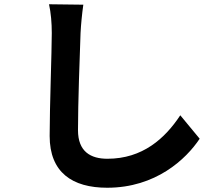

<svg xmlns="http://www.w3.org/2000/svg" viewBox="-20 -815 1040 901"><path d="M371 -793 210 -795C219 -755 223 -707 223 -660C223 -574 213 -311 213 -177C213 -6 319 66 483 66C711 66 853 -68 917 -164L826 -274C754 -165 649 -70 484 -70C406 -70 346 -103 346 -204C346 -328 354 -552 358 -660C360 -700 365 -751 371 -793Z"/></svg>

Font: Source Han Sans KR
Style: Bold
Weight: 700
Designer: Ryoko NISHIZUKA 西塚涼子 (kana, bopomofo & ideographs); Paul D. Hunt (Latin, Greek & Cyrillic); Sandoll Communications 산돌커뮤니
Foundry: Adobe
Version: Version 2.004;hotconv 1.0.118;makeotfexe 2.5.65603